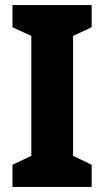

<svg xmlns="http://www.w3.org/2000/svg" viewBox="-20 -734 409 754"><path d="M340 0H29V-87L103 -122V-593L29 -627V-714H340V-627L267 -593V-122L340 -87Z"/></svg>

Font: Noto Sans Display SemiCondensed Extra
Style: Regular
Weight: 800
Width: 4
Designer: Monotype Design Team
Foundry: Monotype Imaging Inc.
Version: Version 1.900